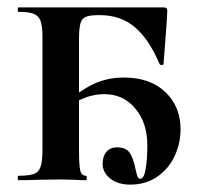

<svg xmlns="http://www.w3.org/2000/svg" viewBox="-20 -488 536 520"><path d="M30 -12Q59 -12 72 -17Q85 -22 90 -36.5Q95 -51 95 -81V-387Q95 -417 90 -431Q85 -445 71.5 -450.5Q58 -456 30 -456Q28 -456 28 -462Q28 -468 30 -468H423Q433 -468 433 -460Q433 -444 430 -408Q424 -333 423 -315Q423 -312 418 -312Q413 -312 412 -315Q383 -383 344.5 -415Q306 -447 251 -447H244Q212 -447 203 -435.5Q194 -424 194 -386V-85Q194 -39 197.5 -25.5Q201 -12 213 -12Q215 -12 215 -6Q215 0 213 0Q194 0 184 -1L145 -2L78 -1Q61 0 30 0Q28 0 28 -6Q28 -12 30 -12ZM258 -44Q258 -65 268.5 -77Q279 -89 297 -89Q322 -89 332 -73Q342 -57 347 -30Q350 -16 352.5 -10Q355 -4 360 -4Q370 -4 374.5 -30Q379 -56 379 -95Q379 -155 346.5 -194Q314 -233 263 -233Q200 -233 142 -180L137 -192Q182 -233 223.5 -255.5Q265 -278 315 -278Q387 -278 428 -238.5Q469 -199 469 -138Q469 -100 453 -65.5Q437 -31 406 -9.5Q375 12 333 12Q299 12 278.5 -4.5Q258 -21 258 -44Z"/></svg>

Font: Cormorant Unicase
Style: Bold
Weight: 700
Designer: Christian Thalmann (Catharsis Fonts)
Foundry: Catharsis Fonts
Version: Version 4.000